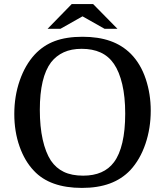

<svg xmlns="http://www.w3.org/2000/svg" viewBox="-20 -910 807 940"><path d="M718 -368Q718 -282 692 -205.5Q666 -129 618 -77Q576 -33 517.5 -11.5Q459 10 381 10Q303 10 244 -11Q185 -32 146 -74Q101 -121 75.5 -193.5Q50 -266 50 -352Q50 -439 76.5 -515.5Q103 -592 150 -643Q192 -688 248.5 -709Q305 -730 384 -730Q461 -730 519.5 -709.5Q578 -689 621 -646Q669 -597 693.5 -523.5Q718 -450 718 -368ZM175 -372Q175 -290 189 -227Q203 -164 229 -124Q254 -87 292.5 -68.5Q331 -50 387 -50Q489 -50 538 -116Q565 -152 579 -212Q593 -272 593 -354Q593 -436 578.5 -497.5Q564 -559 538 -597Q512 -635 472.5 -653Q433 -671 380 -671Q329 -671 292 -654Q255 -637 230 -605Q175 -532 175 -372ZM555 -769 436 -890H331L213 -769H276L384 -830L492 -769Z"/></svg>

Font: Domine Medium
Style: Regular
Weight: 500
Designer: Pablo Impallari, Rodrigo Fuenzalida, Brenda Gallo
Foundry: Pablo Impallari, Rodrigo Fuenzalida, Brenda Gallo
Version: Version 2.000